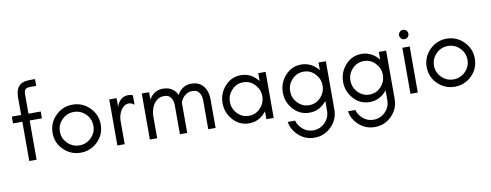

<svg xmlns="http://www.w3.org/2000/svg" viewBox="-76 -1153 4618 1807"><g transform="rotate(-10 2233.0 -250.0)"><path d="M311 -685H251Q216 -685 205 -669Q194 -653 194 -630V-440H311V-375H194V0H124V-375H35V-440H124V-610Q124 -677 155.5 -713.5Q187 -750 261 -750H311Z M776 -222Q776 -288 729 -335Q682 -382 616 -382Q550 -382 503 -335Q456 -288 456 -222Q456 -157 503 -110Q550 -63 616 -63Q682 -63 729 -110Q776 -157 776 -222ZM846 -222Q846 -126 779 -60Q710 7 616 7Q522 7 453 -60Q386 -126 386 -222Q386 -317 453.5 -384.5Q521 -452 616 -452Q711 -452 778.5 -384.5Q846 -317 846 -222Z M1192 -349Q1168 -371 1140.5 -371Q1113 -371 1093.5 -355.5Q1074 -340 1061 -318Q1036 -274 1036 -220V0H966V-440H1036V-349L1039 -367Q1074 -449 1148 -449Q1171 -449 1192 -440Z M1835 -2V-277Q1835 -345 1792 -373Q1777 -382 1746 -382Q1715 -382 1688 -364Q1661 -346 1645 -318Q1639 -307 1634 -294Q1634 -286 1634 -277V-2H1564V-277Q1564 -345 1521 -373Q1506 -382 1475 -382Q1444 -382 1417 -364Q1390 -346 1374 -318Q1353 -281 1347 -227V-2H1277V-442H1347V-372Q1367 -406 1396 -427Q1431 -452 1477 -452Q1523 -452 1551 -437.5Q1579 -423 1598 -399Q1608 -385 1616 -368Q1636 -404 1667 -427Q1702 -452 1748 -452Q1794 -452 1822 -437.5Q1850 -423 1868 -399Q1905 -352 1905 -277V-2Z M2345 -332Q2301 -380 2235 -380Q2169 -380 2125 -332Q2080 -284 2080 -220Q2080 -156 2125 -108Q2169 -60 2235 -60Q2301 -60 2345 -108Q2390 -156 2390 -220Q2390 -284 2345 -332ZM2460 0H2390V-75Q2384 -67 2377 -60Q2315 10 2224 10Q2133 10 2071 -60Q2010 -128 2010 -220Q2010 -312 2071 -380Q2133 -450 2224 -450Q2315 -450 2377 -380Q2384 -373 2390 -365V-440H2460Z M2921 -332Q2877 -380 2811 -380Q2747 -380 2701 -332Q2656 -285 2656 -220Q2656 -155 2701 -108Q2747 -60 2811 -60Q2877 -60 2921 -108Q2966 -156 2966 -220Q2966 -284 2921 -332ZM2654 60Q2664 101 2697 133Q2743 180 2808 180Q2873 180 2919.5 133.5Q2966 87 2966 22V-74Q2961 -67 2955 -60Q2892 10 2801 10Q2709 10 2647 -60Q2586 -128 2586 -220Q2586 -312 2647 -380Q2709 -450 2801 -450Q2889 -450 2955 -380Q2961 -373 2966 -366V-440H3036V22Q3036 116 2969 183Q2902 250 2808 250Q2714 250 2647 183Q2594 130 2583 60Z M3497 -332Q3453 -380 3387 -380Q3323 -380 3277 -332Q3232 -285 3232 -220Q3232 -155 3277 -108Q3323 -60 3387 -60Q3453 -60 3497 -108Q3542 -156 3542 -220Q3542 -284 3497 -332ZM3230 60Q3240 101 3273 133Q3319 180 3384 180Q3449 180 3495.5 133.5Q3542 87 3542 22V-74Q3537 -67 3531 -60Q3468 10 3377 10Q3285 10 3223 -60Q3162 -128 3162 -220Q3162 -312 3223 -380Q3285 -450 3377 -450Q3465 -450 3531 -380Q3537 -373 3542 -366V-440H3612V22Q3612 116 3545 183Q3478 250 3384 250Q3290 250 3223 183Q3170 130 3159 60Z M3801.5 -605Q3820 -605 3833 -592Q3846 -579 3846 -560.5Q3846 -542 3833 -529Q3820 -516 3801.5 -516Q3783 -516 3770 -529Q3757 -542 3757 -560.5Q3757 -579 3770 -592Q3783 -605 3801.5 -605ZM3837 0H3767V-440H3837Z M4351 -222Q4351 -288 4304 -335Q4257 -382 4191 -382Q4125 -382 4078 -335Q4031 -288 4031 -222Q4031 -157 4078 -110Q4125 -63 4191 -63Q4257 -63 4304 -110Q4351 -157 4351 -222ZM4421 -222Q4421 -126 4354 -60Q4285 7 4191 7Q4097 7 4028 -60Q3961 -126 3961 -222Q3961 -317 4028.5 -384.5Q4096 -452 4191 -452Q4286 -452 4353.5 -384.5Q4421 -317 4421 -222Z"/></g></svg>

Font: Puffins on Iceburgs
Style: Regular
Weight: 400
Version: Version 1.0